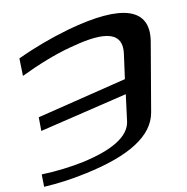

<svg xmlns="http://www.w3.org/2000/svg" viewBox="-179 -756 860 885"><g transform="rotate(-15 251.5 -313.0)"><path d="M438 -466 412 -351 -17 -284 -22 -220 398 -283 371 -159C355 -93 273 -51 127 -32C66 -25 -1 -22 -72 -26L-76 32C-12 34 55 31 126 22C338 -4 461 -66 489 -171L572 -488C610 -637 490 -690 219 -639C132 -622 48 -599 -33 -569L-38 -487C49 -520 131 -544 204 -557C345 -583 463 -582 438 -466Z"/></g></svg>

Font: Gamestation Warped
Style: Italic
Weight: 400
Designer: Jonas Hecksher
Foundry: Jonas Hecksher, Playtypeª, e-types AS
Version: Version 1.003